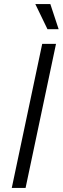

<svg xmlns="http://www.w3.org/2000/svg" viewBox="-20 -926 309 946"><path d="M214 -782H269L228 -906H154ZM38 0H106L256 -710H188Z"/></svg>

Font: Geist Light
Style: Italic
Weight: 300
Italic angle: -12°
Designer: Basement.studio, Andrés Briganti, Mateo Zaragoza
Foundry: Basement.studio, Vercel, Andrés Briganti, Guido Ferreyra, Mateo Zaragoza
Version: Version 1.500